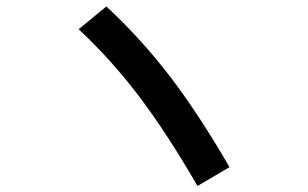

<svg xmlns="http://www.w3.org/2000/svg" viewBox="-20 -665 978 609"><path d="M229.5 -572.3 317.4 -644.5Q428.2 -541.5 519.5 -422.1Q610.8 -302.7 708 -134.8L606.4 -75.2Q510.3 -241.2 422.6 -357.4Q335 -473.6 229.5 -572.3Z"/></svg>

Font: Pretendard SemiBold
Style: Regular
Weight: 600
Designer: Base glyphs from Inter by Rasmus Andersson; Hangeul glyphs from Noto Sans CJK(Source Han Sans) by Jang Soo-young and Kan
Foundry: Kil Hyung-jin
Version: Version 1.309